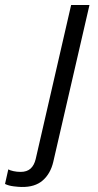

<svg xmlns="http://www.w3.org/2000/svg" viewBox="-152 -530 389 764"><path d="M-66 214Q-77 214 -97.5 211.5Q-118 209 -132 202L-119 144Q-112 148 -98.5 151Q-85 154 -70 154Q-45 154 -30.5 141Q-16 128 -10 103L131 -510H204L60 114Q49 161 18 188Q-13 215 -66 214Z"/></svg>

Font: Instrument Sans SemiCondensed
Style: Italic
Weight: 400
Width: 4
Italic angle: -13°
Designer: Rodrigo Fuenzalida
Foundry: fragTYPE
Version: Version 1.000;gftools[0.9.28]